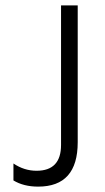

<svg xmlns="http://www.w3.org/2000/svg" viewBox="-20 -694 389 714"><path d="M269 -165Q269 0 122 0Q68 0 30 -23V-86Q70 -59 116 -59Q207 -59 207 -155V-674H269Z"/></svg>

Font: Hind Colombo Light
Style: Regular
Weight: 300
Designer: Jyotish Sonowal, Aditi Pimprikar
Foundry: Indian Type Foundry
Version: Version 1.000;PS 1.0;hotconv 1.0.86;makeotf.lib2.5.63406; tt